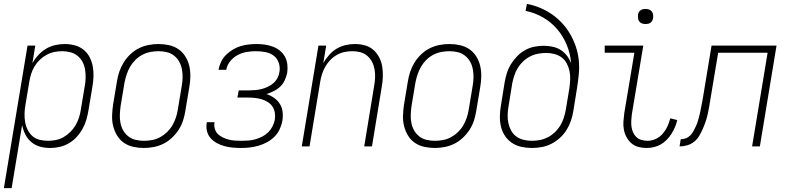

<svg xmlns="http://www.w3.org/2000/svg" viewBox="-43 -755 4063 990"><path d="M-23 215 99 -520H139L124 -429Q136 -451 154.5 -471Q173 -491 195 -504Q217 -517 242 -522.5Q267 -528 291 -528Q318 -528 343.5 -521Q369 -514 388.5 -498Q408 -482 419.5 -459.5Q431 -437 435.5 -411.5Q440 -386 439 -359Q438 -332 433 -305L413 -185Q409 -161 402 -137Q395 -113 382.5 -90.5Q370 -68 352 -48.5Q334 -29 311.5 -16Q289 -3 264.5 2.5Q240 8 216 8Q188 8 163 1Q138 -6 118.5 -22.5Q99 -39 87.5 -62Q76 -85 71 -110L17 215ZM204 -29Q224 -29 245 -33Q266 -37 285 -48Q304 -59 320 -75Q336 -91 347 -110Q358 -129 364.5 -149.5Q371 -170 374 -191L394 -311Q398 -332 398.5 -354Q399 -376 395.5 -397Q392 -418 382.5 -436Q373 -454 357 -467Q341 -480 320.5 -485.5Q300 -491 278 -491Q258 -491 237.5 -487Q217 -483 197.5 -472.5Q178 -462 162 -446.5Q146 -431 135 -412.5Q124 -394 117.5 -373.5Q111 -353 108 -333L88 -213Q84 -191 83.5 -169Q83 -147 86.5 -126Q90 -105 99.5 -86Q109 -67 124 -53.5Q139 -40 160.5 -34.5Q182 -29 204 -29Z M699 8Q671 8 644 2Q617 -4 595.5 -19Q574 -34 560.5 -56.5Q547 -79 540.5 -105Q534 -131 535 -159Q536 -187 540 -215L560 -335Q564 -361 572.5 -386Q581 -411 595 -433.5Q609 -456 629 -475Q649 -494 673 -506Q697 -518 723 -523Q749 -528 774 -528Q802 -528 829 -522Q856 -516 877.5 -501Q899 -486 913 -463.5Q927 -441 933 -415Q939 -389 938.5 -361Q938 -333 933 -305L913 -185Q909 -159 901 -134Q893 -109 878.5 -86.5Q864 -64 844 -45Q824 -26 800 -14Q776 -2 750 3Q724 8 699 8ZM700 -29Q720 -29 741.5 -33Q763 -37 782.5 -47.5Q802 -58 818.5 -74Q835 -90 846 -109Q857 -128 864 -149Q871 -170 874 -191L894 -311Q898 -333 898.5 -355Q899 -377 895 -398Q891 -419 881 -437Q871 -455 854.5 -468Q838 -481 817.5 -486Q797 -491 774 -491Q754 -491 732.5 -487Q711 -483 691 -472.5Q671 -462 655 -446Q639 -430 628 -411Q617 -392 610 -371Q603 -350 599 -329L579 -209Q576 -187 575 -165Q574 -143 578 -122Q582 -101 592 -83Q602 -65 618.5 -52Q635 -39 656 -34Q677 -29 700 -29Z M1200 8Q1178 8 1156.5 6Q1135 4 1114.5 -1.5Q1094 -7 1075.5 -17Q1057 -27 1043.5 -42Q1030 -57 1024.5 -78Q1019 -99 1023 -121V-125H1063V-122Q1060 -106 1065 -90Q1070 -74 1081 -63.5Q1092 -53 1106.5 -46Q1121 -39 1137 -35Q1153 -31 1170 -30Q1187 -29 1204 -29Q1222 -29 1239.5 -30.5Q1257 -32 1274.5 -37Q1292 -42 1309.5 -51Q1327 -60 1340.5 -73.5Q1354 -87 1362.5 -104Q1371 -121 1374 -138Q1377 -157 1374 -174.5Q1371 -192 1361.5 -206Q1352 -220 1337.5 -229Q1323 -238 1306.5 -243Q1290 -248 1271.5 -250Q1253 -252 1235 -252H1181L1188 -289H1242Q1258 -289 1274 -290.5Q1290 -292 1306 -296Q1322 -300 1338 -307.5Q1354 -315 1367 -326.5Q1380 -338 1388 -353.5Q1396 -369 1398 -385Q1402 -409 1394 -432Q1386 -455 1367.5 -468.5Q1349 -482 1325 -486.5Q1301 -491 1276 -491Q1253 -491 1229 -487Q1205 -483 1183 -471.5Q1161 -460 1144.5 -440Q1128 -420 1124 -397V-395H1084V-397Q1088 -418 1097.5 -437.5Q1107 -457 1123 -472.5Q1139 -488 1158 -499.5Q1177 -511 1197 -517Q1217 -523 1238 -525.5Q1259 -528 1279 -528Q1301 -528 1322.5 -525Q1344 -522 1364 -514.5Q1384 -507 1400 -494Q1416 -481 1426 -463Q1436 -445 1438.5 -423.5Q1441 -402 1438 -380Q1434 -361 1425.5 -342Q1417 -323 1402.5 -309Q1388 -295 1369 -285.5Q1350 -276 1331 -270Q1352 -263 1370 -250.5Q1388 -238 1399.5 -220Q1411 -202 1414 -179Q1417 -156 1413 -133Q1409 -110 1399 -88.5Q1389 -67 1372 -50Q1355 -33 1333.5 -21.5Q1312 -10 1289.5 -3.5Q1267 3 1244.5 5.5Q1222 8 1200 8Z M1513 0 1599 -520H1639L1624 -430Q1637 -452 1654 -471.5Q1671 -491 1693 -504Q1715 -517 1739 -522.5Q1763 -528 1787 -528Q1814 -528 1839 -521Q1864 -514 1882.5 -497.5Q1901 -481 1912.5 -458.5Q1924 -436 1928 -410.5Q1932 -385 1931 -358Q1930 -331 1925 -305L1875 0H1835L1886 -311Q1890 -332 1891 -353.5Q1892 -375 1888.5 -396Q1885 -417 1876 -435Q1867 -453 1851.5 -466.5Q1836 -480 1816 -485.5Q1796 -491 1774 -491Q1754 -491 1734 -487Q1714 -483 1695 -472.5Q1676 -462 1660.5 -446Q1645 -430 1634.5 -411.5Q1624 -393 1617.5 -373Q1611 -353 1608 -333L1553 0Z M2199 8Q2171 8 2144 2Q2117 -4 2095.5 -19Q2074 -34 2060.5 -56.5Q2047 -79 2040.5 -105Q2034 -131 2035 -159Q2036 -187 2040 -215L2060 -335Q2064 -361 2072.5 -386Q2081 -411 2095 -433.5Q2109 -456 2129 -475Q2149 -494 2173 -506Q2197 -518 2223 -523Q2249 -528 2274 -528Q2302 -528 2329 -522Q2356 -516 2377.5 -501Q2399 -486 2413 -463.5Q2427 -441 2433 -415Q2439 -389 2438.5 -361Q2438 -333 2433 -305L2413 -185Q2409 -159 2401 -134Q2393 -109 2378.5 -86.5Q2364 -64 2344 -45Q2324 -26 2300 -14Q2276 -2 2250 3Q2224 8 2199 8ZM2200 -29Q2220 -29 2241.5 -33Q2263 -37 2282.5 -47.5Q2302 -58 2318.5 -74Q2335 -90 2346 -109Q2357 -128 2364 -149Q2371 -170 2374 -191L2394 -311Q2398 -333 2398.5 -355Q2399 -377 2395 -398Q2391 -419 2381 -437Q2371 -455 2354.5 -468Q2338 -481 2317.5 -486Q2297 -491 2274 -491Q2254 -491 2232.5 -487Q2211 -483 2191 -472.5Q2171 -462 2155 -446Q2139 -430 2128 -411Q2117 -392 2110 -371Q2103 -350 2099 -329L2079 -209Q2076 -187 2075 -165Q2074 -143 2078 -122Q2082 -101 2092 -83Q2102 -65 2118.5 -52Q2135 -39 2156 -34Q2177 -29 2200 -29Z M2699 8Q2671 8 2644.5 2Q2618 -4 2596.5 -18.5Q2575 -33 2560.5 -55Q2546 -77 2540 -103Q2534 -129 2534.5 -156.5Q2535 -184 2540 -212L2559 -330Q2563 -354 2570.5 -378Q2578 -402 2591.5 -424Q2605 -446 2623.5 -465Q2642 -484 2664.5 -496.5Q2687 -509 2711.5 -514Q2736 -519 2760 -519Q2784 -519 2807 -514Q2830 -509 2848.5 -497Q2867 -485 2880.5 -467.5Q2894 -450 2902 -428Q2898 -478 2879.5 -523Q2861 -568 2830.5 -604Q2800 -640 2758 -664.5Q2716 -689 2667 -699L2674 -735Q2710 -728 2743 -714Q2776 -700 2804 -680.5Q2832 -661 2855.5 -635.5Q2879 -610 2896.5 -580Q2914 -550 2925.5 -516.5Q2937 -483 2941 -447Q2945 -411 2941.5 -373.5Q2938 -336 2932 -299L2913 -181Q2909 -156 2900.5 -131.5Q2892 -107 2878 -84.5Q2864 -62 2843.5 -43.5Q2823 -25 2799 -13Q2775 -1 2749.5 3.5Q2724 8 2699 8ZM2700 -29Q2720 -29 2741 -33Q2762 -37 2781.5 -47Q2801 -57 2817.5 -72.5Q2834 -88 2845.5 -107Q2857 -126 2863.5 -146Q2870 -166 2874 -187L2893 -301Q2896 -323 2897 -345.5Q2898 -368 2893.5 -388.5Q2889 -409 2879.5 -427.5Q2870 -446 2853.5 -458.5Q2837 -471 2816 -476.5Q2795 -482 2773 -482Q2753 -482 2731.5 -478Q2710 -474 2690.5 -464Q2671 -454 2654.5 -438.5Q2638 -423 2626.5 -404Q2615 -385 2608.5 -364.5Q2602 -344 2598 -324L2579 -206Q2575 -184 2574.5 -162Q2574 -140 2578.5 -119.5Q2583 -99 2593 -81Q2603 -63 2619.5 -51Q2636 -39 2657 -34Q2678 -29 2700 -29Z M3291 8Q3269 8 3248.5 2.5Q3228 -3 3213 -16Q3198 -29 3188 -47Q3178 -65 3174 -86Q3170 -107 3171.5 -128.5Q3173 -150 3176 -172L3228 -483H3075V-520H3274L3215 -166Q3213 -150 3212 -134Q3211 -118 3213 -102.5Q3215 -87 3221 -73Q3227 -59 3238 -48.5Q3249 -38 3264.5 -33.5Q3280 -29 3296 -29Q3317 -29 3338 -38.5Q3359 -48 3374 -65.5Q3389 -83 3398.5 -103.5Q3408 -124 3413 -145L3449 -136Q3445 -118 3437.5 -100Q3430 -82 3419.5 -65.5Q3409 -49 3395 -34.5Q3381 -20 3364.5 -10.5Q3348 -1 3329 3.5Q3310 8 3291 8ZM3286 -631Q3276 -631 3267.5 -634Q3259 -637 3253.5 -644Q3248 -651 3247 -660.5Q3246 -670 3247 -680Q3248 -686 3251 -692Q3254 -698 3260 -702Q3266 -706 3272.5 -707.5Q3279 -709 3285 -709Q3295 -709 3303.5 -706Q3312 -703 3317.5 -696Q3323 -689 3324.5 -679.5Q3326 -670 3324 -660Q3323 -654 3320 -648Q3317 -642 3311.5 -638Q3306 -634 3299 -632.5Q3292 -631 3286 -631Z M3835 0 3915 -483H3660L3621 -249Q3618 -229 3614.5 -209.5Q3611 -190 3607 -170.5Q3603 -151 3596.5 -131.5Q3590 -112 3582 -93.5Q3574 -75 3563.5 -56.5Q3553 -38 3537 -25Q3521 -12 3501 -6Q3481 0 3461 0L3467 -37Q3480 -37 3492.5 -41.5Q3505 -46 3515 -55.5Q3525 -65 3531.5 -77Q3538 -89 3544 -101.5Q3550 -114 3554 -126.5Q3558 -139 3561.5 -152Q3565 -165 3567.5 -177.5Q3570 -190 3572.5 -203Q3575 -216 3577.5 -228.5Q3580 -241 3582 -254L3626 -520H3961L3875 0Z"/></svg>

Font: Iosevka Extralight
Style: Italic
Weight: 200
Italic angle: -9°
Monospace: yes
Designer: Belleve Invis
Foundry: Belleve Invis
Version: Version 32.5.0; ttfautohint (v1.8.4)